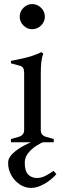

<svg xmlns="http://www.w3.org/2000/svg" viewBox="-20 -701 307 946"><path d="M34 0V-16L73 -27Q99 -35 99 -61V-339Q99 -359 93.5 -367Q88 -375 74 -378L34 -389V-401Q76 -409 112 -418Q148 -427 184 -444L193 -437Q186 -418 183.5 -395Q181 -372 181 -339V-59Q181 -46 188 -38Q195 -30 206 -27L245 -16V0ZM133 225Q103 225 77 207.5Q51 190 35.5 162Q20 134 20 102Q20 76 44 54Q68 32 101.5 14.5Q135 -3 163 -12L203 -5Q183 2 159.5 17Q136 32 119 53Q102 74 102 101Q102 142 119 159Q136 176 162 176Q183 176 203.5 165.5Q224 155 244 141L258 157Q230 188 196 206.5Q162 225 133 225ZM138 -557Q114 -557 95.5 -575.5Q77 -594 77 -618Q77 -644 95.5 -662.5Q114 -681 138 -681Q164 -681 182.5 -662.5Q201 -644 201 -618Q201 -594 182.5 -575.5Q164 -557 138 -557Z"/></svg>

Font: Ibarra Real Nova Medium
Style: Regular
Weight: 500
Designer: Jose Maria Ribagorda & Octavio Pardo
Foundry: Jose Maria Ribagorda
Version: Version 2.000